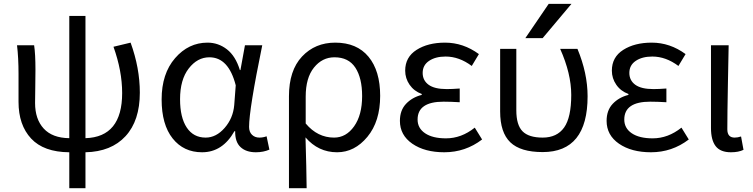

<svg xmlns="http://www.w3.org/2000/svg" viewBox="-20 -778 3912 997"><path d="M569.3 -535.2 658.2 -556.6Q706.1 -424.8 706.1 -296.9Q706.1 -151.4 631.8 -70.8Q557.6 9.8 423.8 12.7V199.2H339.8V12.7Q207 11.7 141.6 -58.6Q76.2 -128.9 76.2 -249V-393.6Q76.2 -478.5 68.4 -543H157.2Q164.1 -498 164.1 -416Q164.1 -383.8 163.1 -320.8Q162.1 -257.8 162.1 -243.2Q162.1 -159.2 207 -110.4Q252 -61.5 339.8 -60.5V-695.3H423.8V-60.5Q614.3 -66.4 614.3 -294.9Q614.3 -409.2 569.3 -535.2Z M1029.3 12.7Q933.6 12.7 876.5 -59.1Q819.3 -130.9 819.3 -261.7Q819.3 -395.5 889.2 -476.1Q959 -556.6 1057.6 -556.6Q1113.3 -556.6 1158.2 -522Q1203.1 -487.3 1225.6 -414.1H1228.5L1252 -543H1341.8Q1273.4 -210 1273.4 -119.1Q1273.4 -92.8 1288.6 -78.1Q1303.7 -63.5 1327.1 -63.5Q1345.7 -63.5 1364.3 -70.3L1378.9 -1Q1347.7 12.7 1308.6 12.7Q1257.8 12.7 1229 -14.2Q1200.2 -41 1201.2 -96.7H1197.3Q1135.7 12.7 1029.3 12.7ZM1047.9 -63.5Q1102.5 -63.5 1146.5 -113.8Q1190.4 -164.1 1196.3 -232.4L1204.1 -335Q1167 -480.5 1067.4 -480.5Q1004.9 -480.5 960 -422.4Q915 -364.3 915 -262.7Q915 -168 949.7 -115.7Q984.4 -63.5 1047.9 -63.5Z M1480.5 199.2V-278.3Q1480.5 -412.1 1548.3 -484.4Q1616.2 -556.6 1720.7 -556.6Q1833 -556.6 1893.6 -483.4Q1954.1 -410.2 1954.1 -280.3Q1954.1 -147.5 1887.7 -67.4Q1821.3 12.7 1730.5 12.7Q1632.8 12.7 1566.4 -64.5Q1571.3 95.7 1572.3 199.2ZM1714.8 -63.5Q1777.3 -63.5 1818.8 -122.1Q1860.4 -180.7 1860.4 -279.3Q1860.4 -373 1825.2 -426.8Q1790 -480.5 1716.8 -480.5Q1653.3 -480.5 1610.4 -427.2Q1567.4 -374 1567.4 -276.4V-136.7Q1628.9 -63.5 1714.8 -63.5Z M2287.1 12.7Q2185.5 12.7 2121.1 -31.7Q2056.6 -76.2 2056.6 -150.4Q2056.6 -205.1 2088.4 -238.8Q2120.1 -272.5 2169.9 -285.2V-290Q2129.9 -304.7 2106.9 -337.9Q2084 -371.1 2084 -411.1Q2084 -481.4 2143.1 -519Q2202.1 -556.6 2291 -556.6Q2385.7 -556.6 2466.8 -497.1L2429.7 -435.5Q2364.3 -484.4 2293.9 -484.4Q2241.2 -484.4 2208 -461.9Q2174.8 -439.5 2174.8 -399.4Q2174.8 -360.4 2205.6 -337.9Q2236.3 -315.4 2299.8 -315.4Q2328.1 -315.4 2367.2 -318.4V-247.1Q2320.3 -250 2283.2 -250Q2148.4 -250 2148.4 -157.2Q2148.4 -112.3 2187.5 -85.9Q2226.6 -59.6 2295.9 -59.6Q2376 -59.6 2445.3 -115.2L2483.4 -53.7Q2396.5 12.7 2287.1 12.7Z M2829.1 -757.8H2947.3L2797.9 -580.1H2708ZM3031.2 -278.3Q3031.2 11.7 2797.9 11.7Q2682.6 11.7 2629.9 -39.1Q2577.1 -89.8 2577.1 -199.2V-524.4H2661.1V-205.1Q2661.1 -128.9 2693.4 -96.2Q2725.6 -63.5 2797.9 -63.5Q2872.1 -63.5 2909.2 -115.7Q2946.3 -168 2946.3 -285.2Q2946.3 -395.5 2888.7 -524.4H2978.5Q3031.2 -397.5 3031.2 -278.3Z M3360.4 12.7Q3258.8 12.7 3194.3 -31.7Q3129.9 -76.2 3129.9 -150.4Q3129.9 -205.1 3161.6 -238.8Q3193.4 -272.5 3243.2 -285.2V-290Q3203.1 -304.7 3180.2 -337.9Q3157.2 -371.1 3157.2 -411.1Q3157.2 -481.4 3216.3 -519Q3275.4 -556.6 3364.3 -556.6Q3459 -556.6 3540 -497.1L3502.9 -435.5Q3437.5 -484.4 3367.2 -484.4Q3314.5 -484.4 3281.2 -461.9Q3248 -439.5 3248 -399.4Q3248 -360.4 3278.8 -337.9Q3309.6 -315.4 3373 -315.4Q3401.4 -315.4 3440.4 -318.4V-247.1Q3393.6 -250 3356.4 -250Q3221.7 -250 3221.7 -157.2Q3221.7 -112.3 3260.7 -85.9Q3299.8 -59.6 3369.1 -59.6Q3449.2 -59.6 3518.6 -115.2L3556.6 -53.7Q3469.7 12.7 3360.4 12.7Z M3775.4 12.7Q3720.7 12.7 3696.3 -19Q3671.9 -50.8 3671.9 -113.3V-543H3763.7Q3762.7 -501 3759.8 -341.8Q3756.8 -182.6 3756.8 -106.4Q3756.8 -63.5 3794.9 -63.5Q3810.5 -63.5 3828.1 -69.3L3840.8 0Q3815.4 12.7 3775.4 12.7Z"/></svg>

Font: Nasu
Style: Regular
Weight: 400
Designer: Ryoko NISHIZUKA (kana &amp; ideographs); Paul D. Hunt (Latin, Greek &amp; Cyrillic); Wenlong ZHANG (bopomofo); Sandoll C
Version: Version 2014.1215